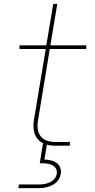

<svg xmlns="http://www.w3.org/2000/svg" viewBox="-20 -755 490 995"><path d="M75 220 78 201H178Q193 201 207.5 199Q222 197 236 191Q250 185 261 173Q272 161 274 146Q274 146 274 146Q274 146 274 146Q277 131 270 119Q263 107 251 101Q239 95 225 93Q211 91 196 91H186L203 -13Q188 -20 176.5 -33Q165 -46 159.5 -62.5Q154 -79 153.5 -97.5Q153 -116 156 -134L217 -501H81V-520H220L256 -735H277L241 -520H427V-501H238L177 -131Q173 -109 175.5 -87Q178 -65 191 -48.5Q204 -32 225 -25.5Q246 -19 268 -19H342V0H268Q257 0 245.5 -1Q234 -2 223 -5L210 72Q227 72 243.5 76Q260 80 273 89Q286 98 292 113.5Q298 129 295 146Q293 158 287 170Q281 182 271 191Q261 200 249 205.5Q237 211 224.5 214.5Q212 218 199.5 219Q187 220 175 220Z"/></svg>

Font: Iosevka Etoile Thin Oblique
Style: Regular
Weight: 100
Italic angle: -9°
Designer: Belleve Invis
Foundry: Belleve Invis
Version: Version 15.5.2; ttfautohint (v1.8.4)